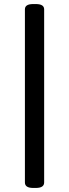

<svg xmlns="http://www.w3.org/2000/svg" viewBox="-20 -789 340 948"><path d="M144 139Q103 139 103 112V-743Q103 -769 144 -769H157Q198 -769 198 -743V112Q198 139 157 139Z"/></svg>

Font: Asap Expanded SemiBold
Style: Regular
Weight: 600
Width: 7
Designer: Pablo Cosgaya
Foundry: Omnibus-Type
Version: Version 3.001; ttfautohint (v1.8.4.7-5d5b)